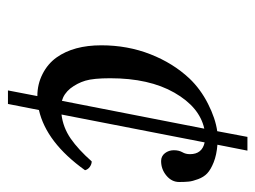

<svg xmlns="http://www.w3.org/2000/svg" viewBox="-99 -525 636 478"><g transform="rotate(90 219.0 -286.0)"><path d="M320.8 -584H355L340.3 -509.3Q365.7 -507.3 384 -500Q402.3 -492.7 411.6 -483.9Q420.9 -475.1 426 -461.2Q431.2 -447.3 432.1 -437.7Q433.1 -428.2 433.1 -414.1Q433.1 -395.5 417.2 -382.3Q401.4 -369.1 380.9 -369.1Q368.7 -369.1 361.3 -378.7Q354 -388.2 354 -400.9Q354 -413.1 358.9 -421.9Q363.8 -430.2 363.8 -440.9Q363.8 -471.2 334.5 -477.5L265.1 -121.1Q297.4 -125 325 -144Q352.5 -163.1 381.8 -196.3Q388.7 -196.3 395.3 -191.7Q401.9 -187 403.8 -179.7Q335 -83.5 253.9 -64.9L238.8 12.2H205.1L219.2 -61Q189.5 -61 164.1 -74Q138.7 -86.9 123 -108.9Q92.8 -151.4 92.8 -220.2Q92.8 -285.6 115 -342.3Q137.2 -398.9 175.3 -439.5Q201.7 -467.3 238.3 -485.8Q274.9 -504.4 306.6 -508.8ZM231 -122.1 300.3 -476.6Q246.6 -464.8 210.7 -402.1Q174.8 -339.4 174.8 -242.2Q174.8 -200.7 180.9 -180.4Q187 -160.2 200.2 -143.1Q213.4 -127 231 -122.1Z"/></g></svg>

Font: Linux Libertine G
Style: Italic
Weight: 400
Italic angle: -12°
Designer: Philipp H. Poll
Foundry: Philipp H. Poll
Version: Version 5.1.3